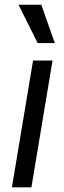

<svg xmlns="http://www.w3.org/2000/svg" viewBox="-20 -806 277 826"><path d="M31.2 0 122.2 -545.5H206L115.1 0ZM215.9 -620.7H142L59.7 -785.5H157.7Z"/></svg>

Font: Inter UI
Style: Italic
Weight: 400
Italic angle: -9.39999°
Designer: Rasmus Andersson
Foundry: rsms
Version: 3.2;8d6f07862